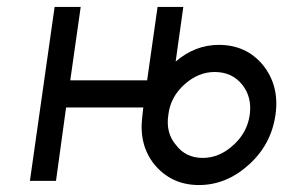

<svg xmlns="http://www.w3.org/2000/svg" viewBox="-20 -520 824 552"><path d="M597 -313Q647 -313 676 -277Q705 -241 698 -190Q691 -139 651 -103Q611 -66 563 -66Q514 -66 486 -103Q456 -138 464 -190Q470 -241 510 -277Q550 -313 597 -313ZM609 -391Q541 -391 485 -343L507 -500H433L403 -289H182L212 -500H137L66 0H141L170 -211H392Q391 -201 390.5 -198Q390 -195 389 -184Q379 -103 424 -47Q473 12 552 12Q631 12 696 -47Q760 -105 772 -190Q784 -273 736 -333Q688 -391 609 -391Z"/></svg>

Font: Unageo
Style: Regular-Italic
Weight: 400
Designer: Richard Sepsi
Foundry: Richard Sepsi
Version: Version 2.000